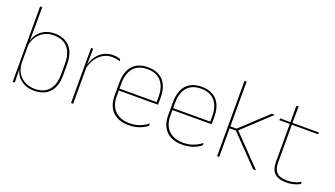

<svg xmlns="http://www.w3.org/2000/svg" viewBox="-61 -1123 2773 1591"><g transform="rotate(20 1325.5 -327.0)"><path d="M270 9.5Q220 9.5 180.2 -11Q140.5 -31.5 117 -68.5Q93.5 -105.5 93 -155.5H87L98 -172Q101 -117.5 125.2 -80.8Q149.5 -44 187.8 -25.5Q226 -7 271 -7Q351 -7 394 -55.5Q437 -104 437 -196V-288.5Q437 -381 394.2 -429.8Q351.5 -478.5 269.5 -478.5Q223.5 -478.5 187 -459Q150.5 -439.5 127 -404.5Q103.5 -369.5 96 -323L87 -341.5H92.5Q97.5 -384 120.2 -418.8Q143 -453.5 181.5 -474.2Q220 -495 271.5 -495Q361 -495 408.2 -441.8Q455.5 -388.5 455.5 -288.5V-196Q455.5 -96 407.8 -43.2Q360 9.5 270 9.5ZM81 0V-664.5H99.5V-494.5L97.5 -356L98 -346.5V-138L97 -130.5L99.5 0Z M611 -308.5 601.5 -320.5 607 -325Q623.5 -402 671.5 -447.2Q719.5 -492.5 789.5 -492.5Q810.5 -492.5 826.8 -489Q843 -485.5 854 -480.5L855.5 -462.5Q842.5 -468 825.5 -471.5Q808.5 -475 788 -475Q726.5 -475 679.2 -433.2Q632 -391.5 611 -308.5ZM595.5 0V-485.5H614L611.5 -335L614 -332.5V0Z M1106 9.5Q1014.5 9.5 964 -40.2Q913.5 -90 913.5 -180.5V-292.5Q913.5 -392.5 960.2 -444.8Q1007 -497 1096 -497Q1154.5 -497 1195.2 -473.5Q1236 -450 1257 -405.2Q1278 -360.5 1278 -296.5V-279.5Q1278 -268.5 1277.8 -257.5Q1277.5 -246.5 1276.5 -233H1259.5Q1259.5 -250.5 1259.5 -266.5Q1259.5 -282.5 1259.5 -296Q1259.5 -355.5 1240.8 -396.5Q1222 -437.5 1185.5 -459Q1149 -480.5 1096 -480.5Q1016 -480.5 974 -432.5Q932 -384.5 932 -292.5V-243.5V-239.5V-181Q932 -140 943.8 -108Q955.5 -76 978 -53.8Q1000.5 -31.5 1033 -19.8Q1065.5 -8 1106.5 -8Q1154 -8 1194 -22.8Q1234 -37.5 1269 -65L1266.5 -43Q1237 -19 1196 -4.8Q1155 9.5 1106 9.5ZM922 -233V-249.5H1270V-233Z M1579 9.5Q1487.5 9.5 1437 -40.2Q1386.5 -90 1386.5 -180.5V-292.5Q1386.5 -392.5 1433.2 -444.8Q1480 -497 1569 -497Q1627.5 -497 1668.2 -473.5Q1709 -450 1730 -405.2Q1751 -360.5 1751 -296.5V-279.5Q1751 -268.5 1750.8 -257.5Q1750.5 -246.5 1749.5 -233H1732.5Q1732.5 -250.5 1732.5 -266.5Q1732.5 -282.5 1732.5 -296Q1732.5 -355.5 1713.8 -396.5Q1695 -437.5 1658.5 -459Q1622 -480.5 1569 -480.5Q1489 -480.5 1447 -432.5Q1405 -384.5 1405 -292.5V-243.5V-239.5V-181Q1405 -140 1416.8 -108Q1428.5 -76 1451 -53.8Q1473.5 -31.5 1506 -19.8Q1538.5 -8 1579.5 -8Q1627 -8 1667 -22.8Q1707 -37.5 1742 -65L1739.5 -43Q1710 -19 1669 -4.8Q1628 9.5 1579 9.5ZM1395 -233V-249.5H1743V-233Z M2201 0 1957 -252.5H1895.5V-269.5H1957L2189.5 -485.5H2216L1968.5 -255.5V-267.5L2227 0ZM1883.5 0V-664.5H1902V0Z M2496.5 9Q2448 9 2417.5 -5.2Q2387 -19.5 2372.5 -49Q2358 -78.5 2358 -123V-462.5H2376.5V-124.5Q2376.5 -65.5 2404 -37Q2431.5 -8.5 2497 -8.5Q2528 -8.5 2558.2 -16.2Q2588.5 -24 2616.5 -40L2614 -20Q2591 -7 2559.8 1Q2528.5 9 2496.5 9ZM2266.5 -457V-473H2610L2607.5 -457ZM2358 -468V-614L2377.5 -621.5L2376 -468Z"/></g></svg>

Font: Anek Tamil Medium Thin
Style: Regular
Weight: 250
Version: Version 1.003